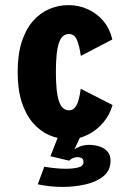

<svg xmlns="http://www.w3.org/2000/svg" viewBox="-20 -532 490 749"><path d="M419.1 -122.4Q408.4 -84.6 383.3 -54.5Q358.2 -24.4 323.1 -6.7Q288.1 11 247.3 11Q208.6 11 173.1 -4.3Q137.6 -19.6 109.4 -51.5Q81.2 -83.4 65 -132.9Q48.9 -182.5 48.9 -251Q48.9 -320.1 65 -369.6Q81.2 -419.2 109.4 -450.8Q137.6 -482.4 173.1 -497.2Q208.6 -512 247.3 -512Q287.6 -512 323.1 -495.7Q358.6 -479.4 383.7 -449.5Q408.7 -419.5 418.3 -378L295.3 -314Q290.1 -351.5 280.4 -375.4Q270.6 -399.3 249 -399.3Q235.9 -399.3 226.1 -391.2Q216.3 -383.1 210.1 -365.4Q203.9 -347.7 201 -319.5Q198 -291.2 198 -251Q198 -211.3 201 -183.1Q203.9 -154.9 210.1 -136.9Q216.3 -118.9 226.1 -110.3Q235.9 -101.7 249 -101.7Q263.5 -101.7 272.5 -112.8Q281.6 -123.9 286.8 -143Q291.9 -162.1 295 -185.7ZM207.1 0H294L249.9 94.9L176.7 77.4ZM249.9 94.9 265.1 55.3Q272.9 47.3 290.1 40.2Q307.4 33.1 327.6 33.1Q347.8 33.1 367 39Q386.1 44.9 398.7 58.4Q411.3 71.9 411.3 95Q411.3 132.1 384.5 154.6Q357.7 177.1 314.9 187.1Q272.1 197.2 223.3 197.2Q199 197.2 174.7 194.6Q150.4 191.9 127.3 187L152.9 118.3Q173.8 121.9 195 124.1Q216.2 126.3 235.4 126.3Q265.5 126.3 285.6 121.2Q305.7 116.1 305.7 99.3Q305.7 89.6 298.9 85.3Q292 81 281 81Q272.8 81 263.4 85.3Q253.9 89.6 249.9 94.9Z"/></svg>

Font: League Mono Thin Condensed
Style: Regular
Weight: 100
Width: 1
Designer: Tyler Finck
Foundry: The League of Moveable Type / Tyler Finck
Version: Version 2.300;RELEASE